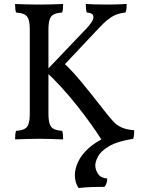

<svg xmlns="http://www.w3.org/2000/svg" viewBox="-20 -699 718 967"><path d="M492 6Q474 -23 442 -68.5Q410 -114 369.5 -165Q329 -216 287 -262Q245 -308 209 -339L413 -553Q450 -591 450.5 -612.5Q451 -634 417 -636Q414 -646 413 -657Q412 -668 412 -679Q428 -678 456.5 -677Q485 -676 515 -676Q535 -676 553.5 -676.5Q572 -677 588 -677.5Q604 -678 618 -679Q618 -669 617 -657Q616 -645 612 -636Q590 -634 569.5 -627Q549 -620 525.5 -602Q502 -584 470 -549L295 -363V-387Q337 -350 390.5 -285.5Q444 -221 505 -142Q530 -110 549 -89Q568 -68 592.5 -57Q617 -46 656 -43Q656 -35 655 -22.5Q654 -10 651 0Q632 0 612 0Q592 0 571 1Q550 2 530 3Q510 4 492 6ZM56 3Q56 -10 57 -21Q58 -32 61 -40Q88 -42 103 -49.5Q118 -57 124 -75.5Q130 -94 130 -127V-549Q130 -582 124 -600.5Q118 -619 103 -626.5Q88 -634 61 -636Q58 -644 57 -655Q56 -666 56 -679Q74 -678 94 -677.5Q114 -677 135 -676.5Q156 -676 177 -676Q198 -676 218.5 -676.5Q239 -677 258.5 -677.5Q278 -678 298 -679Q298 -666 297 -655Q296 -644 293 -636Q266 -634 251 -626.5Q236 -619 230 -600.5Q224 -582 224 -549V-127Q224 -94 230 -75.5Q236 -57 251 -49.5Q266 -42 293 -40Q296 -32 297 -21Q298 -10 298 3Q268 2 237 1Q206 0 177 0Q148 0 115 1Q82 2 56 3ZM376 248Q357 221 357 183Q357 152 373 117Q389 82 424.5 49Q460 16 518 -10L651 0Q570 13 529 37.5Q488 62 474 88.5Q460 115 460 134Q460 156 474 177Q488 198 520 200Q520 212 517 222Q514 232 507 242Q476 242 443 243Q410 244 376 248Z"/></svg>

Font: Vollkorn
Style: Regular
Weight: 400
Designer: Friedrich Althausen
Foundry: Friedrich Althausen
Version: Version 4.104